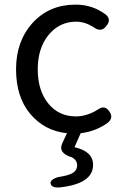

<svg xmlns="http://www.w3.org/2000/svg" viewBox="-20 -577 549 847"><path d="M50.8 -271.5Q50.8 -395.5 124 -476.1Q197.3 -556.6 313.5 -556.6Q387.7 -556.6 445.3 -513.7Q472.7 -492.2 450.2 -463.9Q426.8 -430.7 391.6 -458Q353.5 -481.4 316.4 -481.4Q242.2 -481.4 194.3 -422.9Q146.5 -364.3 146.5 -271.5Q146.5 -177.7 192.9 -120.6Q239.3 -63.5 314.5 -63.5Q363.3 -63.5 410.2 -92.8Q443.4 -117.2 463.9 -83Q481.4 -56.6 455.1 -35.2Q402.3 2.9 335.9 10.7L308.6 72.3Q390.6 90.8 390.6 150.4Q390.6 234.4 241.2 250Q207 252 203.1 232.4Q201.2 221.7 214.8 213.4Q228.5 205.1 243.2 203.1Q286.1 196.3 303.2 184.6Q320.3 172.9 320.3 152.3Q320.3 129.9 297.9 117.2Q234.4 98.6 254.9 54.7L275.4 10.7Q175.8 0 113.3 -74.7Q50.8 -149.4 50.8 -271.5Z"/></svg>

Font: GenSenMaruGothic TW TTF Regular
Style: Regular
Weight: 400
Version: Version 1.301